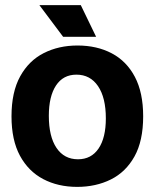

<svg xmlns="http://www.w3.org/2000/svg" viewBox="-20 -717 605 751"><path d="M282 14Q207 14 149 -16.5Q91 -47 58 -108Q25 -169 25 -262Q25 -357 59 -418.5Q93 -480 151.5 -509.5Q210 -539 283 -539Q359 -539 417 -508.5Q475 -478 507.5 -416.5Q540 -355 540 -262Q540 -166 506 -105Q472 -44 413.5 -15Q355 14 282 14ZM285 -94Q337 -94 365.5 -136Q394 -178 394 -254Q394 -335 363.5 -380Q333 -425 279 -425Q227 -425 199 -382.5Q171 -340 171 -264Q171 -183 201 -138.5Q231 -94 285 -94ZM227 -573 134 -697H296L356 -573Z"/></svg>

Font: Bricolage Grotesque 96pt Bricolage Grotesque 48pt Regular
Style: Bold
Weight: 700
Designer: Mathieu Triay
Foundry: Atelier Triay
Version: Version 1.001; ttfautohint (v1.8.4.7-5d5b);gftools[0.9.33.de